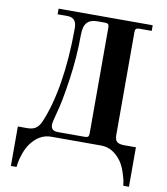

<svg xmlns="http://www.w3.org/2000/svg" viewBox="-97 -792 933 1073"><g transform="rotate(10 370.0 -256.0)"><path d="M38 -24V200H70L73 178C75 163.3 79.8 145 87.5 123C95.2 101 104.7 82 116 66C148 22 186.3 0 231 0H515C559.7 0 598 22 630 66C641.3 82 650.8 101.8 658.5 125.5C666.2 149.2 670.8 166 672.5 176C674.2 186 675.3 194 676 200H708V-24H641C623 -24 609.7 -27.3 601 -34C592.3 -40.7 588 -53.3 588 -72V-656C588 -665.3 589.7 -671.7 593 -675C596.3 -678.3 602.7 -680 612 -680H682V-712H148V-680H204C238.7 -680 256 -660.3 256 -621C256 -507 248.3 -403.2 233 -309.5C217.7 -215.8 196 -137 168 -73C160 -55.7 150.2 -43.2 138.5 -35.5C126.8 -27.8 110.7 -24 90 -24ZM224 -68C224 -76.7 229 -99.3 239 -136C251.7 -179.3 264.3 -244.8 277 -332.5C289.7 -420.2 296 -505 296 -587C296 -621 302.3 -645 315 -659C327.7 -673 347 -680 373 -680H416C425.3 -680 431.7 -678.3 435 -675C438.3 -671.7 440 -665.3 440 -656V-56C440 -46.7 438.3 -40.3 435 -37C431.7 -33.7 425.3 -32 416 -32H266C250.7 -32 239.8 -35 233.5 -41C227.2 -47 224 -56 224 -68Z"/></g></svg>

Font: Km Standard TT
Style: Bold
Weight: 700
Designer: Alexey Kryukov <alexios@thessalonica.org.ru>
Version: Version 2.0.2